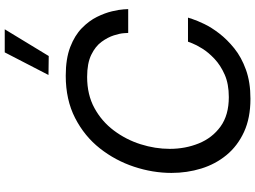

<svg xmlns="http://www.w3.org/2000/svg" viewBox="-150 -890 1051 790"><g transform="rotate(-90 375.0 -495.5)"><path d="M539 -820 461 -821 554 -1001H649ZM363 10Q284 10 226.5 -16.5Q169 -43 131.5 -88.5Q94 -134 76 -192.5Q58 -251 58 -315Q58 -392 83.5 -469Q109 -546 159 -609.5Q209 -673 284 -711.5Q359 -750 458 -750Q528 -750 576 -731.5Q624 -713 654 -683.5Q684 -654 700 -621.5Q716 -589 723 -559.5Q730 -530 731 -511.5Q732 -493 732 -493H634Q634 -493 633 -510Q632 -527 624 -552Q616 -577 597.5 -602.5Q579 -628 544 -645Q509 -662 453 -662Q380 -662 325 -632Q270 -602 232.5 -552Q195 -502 176 -442Q157 -382 157 -322Q157 -258 179.5 -202.5Q202 -147 249 -113Q296 -79 370 -79Q424 -79 462.5 -96Q501 -113 527.5 -138Q554 -163 569.5 -188Q585 -213 591.5 -230Q598 -247 598 -247H697Q697 -247 691 -228.5Q685 -210 671 -180.5Q657 -151 632 -118.5Q607 -86 570.5 -56.5Q534 -27 482.5 -8.5Q431 10 363 10Z"/></g></svg>

Font: Be Vietnam Pro
Style: Italic
Weight: 400
Italic angle: -12°
Designer: Lam Bao, Tony Le, Vietanh Nguyen
Foundry: Yellow Type Foundry
Version: Version 1.002; ttfautohint (v1.8.3)